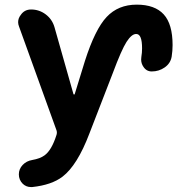

<svg xmlns="http://www.w3.org/2000/svg" viewBox="-20 -586 749 811"><path d="M116.2 204.1Q113.3 204.1 110.4 204.1Q90.8 204.1 76.2 190.4Q59.6 173.8 59.6 150.4Q59.6 127.9 75.7 110.8Q91.8 93.8 116.2 89.8Q149.4 84 168 70.3Q198.2 48.8 218.8 -16.6Q221.7 -26.4 218.8 -35.2L60.5 -473.6Q56.6 -483.4 56.6 -492.2Q56.6 -508.8 67.4 -522.5Q83 -545.9 111.3 -545.9Q145.5 -545.9 172.9 -525.4Q200.2 -504.9 210 -471.7L290 -189.5Q291 -186.5 293 -186.5Q294.9 -186.5 295.9 -189.5L338.9 -329.1Q381.8 -462.9 430.7 -514.6Q479.5 -566.4 557.6 -566.4Q633.8 -566.4 671.4 -525.4Q709 -484.4 709 -395.5Q709 -371.1 705.1 -346.7Q700.2 -318.4 675.8 -301.3Q651.4 -284.2 621.1 -284.2Q598.6 -284.2 585.9 -303.7Q576.2 -317.4 576.2 -335Q576.2 -339.8 577.1 -345.7Q580.1 -363.3 580.1 -381.8Q580.1 -442.4 555.7 -442.4Q554.7 -442.4 554.7 -442.4Q536.1 -442.4 514.6 -409.2Q493.2 -376 456.1 -276.4L357.4 -21.5Q306.6 112.3 244.1 160.2Q198.2 195.3 116.2 204.1Z"/></svg>

Font: Gen Jyuu GothicX Bold
Style: Bold
Weight: 700
Designer: Ryoko NISHIZUKA (kana &amp; ideographs); Paul D. Hunt (Latin, Greek &amp; Cyrillic); Wenlong ZHANG (bopomofo); Sandoll C
Version: Version 1.058.20140828